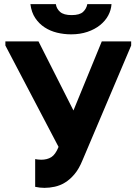

<svg xmlns="http://www.w3.org/2000/svg" viewBox="-20 -900 660 928"><path d="M195 8Q173 8 150 3V-131Q156 -130 163 -129Q170 -128 179 -128Q208 -128 228 -140.5Q248 -153 263 -190L6 -680V-700H166L335 -366L472 -700H614V-680L379 -126Q362 -84 340 -58Q318 -32 294 -17.5Q270 -3 244.5 2.5Q219 8 195 8ZM324 -734Q289 -734 256 -742Q223 -750 196 -767.5Q169 -785 150.5 -812.5Q132 -840 127 -880H250Q253 -858 270.5 -842.5Q288 -827 326 -827Q365 -827 381.5 -842.5Q398 -858 402 -880H519Q517 -851 503 -825Q489 -799 463.5 -778.5Q438 -758 402.5 -746Q367 -734 324 -734Z"/></svg>

Font: Tilda Sans Extra Bold
Style: Regular
Weight: 800
Designer: ParaType Ltd
Foundry: ParaType Ltd
Version: Version 1.009